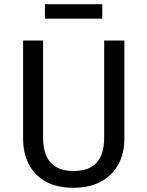

<svg xmlns="http://www.w3.org/2000/svg" viewBox="-20 -882 702 914"><path d="M572 -221Q572 -152 543.5 -99.5Q515 -47 460.5 -17.5Q406 12 330 12Q215 12 152.5 -51.5Q90 -115 90 -221V-689H185V-228Q185 -148 221 -108Q257 -68 330 -68Q404 -68 440 -107.5Q476 -147 476 -228V-689H572ZM194 -793V-862H467V-793Z"/></svg>

Font: FiraGOUPP
Style: Medium
Weight: 400
Designer: bBox Type
Foundry: bBox Type GmbH
Version: Version 1.001